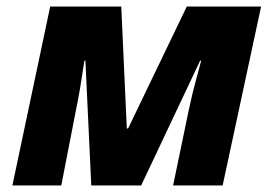

<svg xmlns="http://www.w3.org/2000/svg" viewBox="-20 -569 822 589"><path d="M18 0H168L212 -226Q219 -259 225.5 -297.5Q232 -336 239 -383H242L260 0H413L594 -383H597Q592 -362 581.5 -324.5Q571 -287 559 -231L511 0H663L781 -549H553L373 -175H369L352 -549H134Z"/></svg>

Font: Noto Sans Display Extra
Style: Italic
Weight: 800
Italic angle: -12°
Designer: Monotype Design Team
Foundry: Monotype Imaging Inc.
Version: Version 1.900